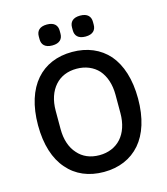

<svg xmlns="http://www.w3.org/2000/svg" viewBox="-131 -1003 973 1116"><g transform="rotate(-15 356.0 -445.0)"><path d="M356 12C265 12 190 -20 138 -81C85 -141 55 -232 55 -349C55 -466 85 -557 138 -618C190 -678 265 -710 356 -710C447 -710 522 -678 575 -618C627 -557 657 -466 657 -349C657 -232 627 -141 575 -81C522 -20 447 12 356 12ZM356 -89C409 -89 455 -108 487 -144C518 -179 536 -230 536 -294V-404C536 -468 518 -519 487 -555C455 -590 409 -609 356 -609C301 -609 257 -590 226 -555C194 -519 176 -468 176 -404V-294C176 -230 194 -179 226 -144C257 -108 301 -89 356 -89ZM256 -776C211 -776 193 -799 193 -830V-848C193 -879 211 -902 256 -902C301 -902 319 -879 319 -848V-830C319 -799 301 -776 256 -776ZM456 -776C411 -776 393 -799 393 -830V-848C393 -879 411 -902 456 -902C501 -902 519 -879 519 -848V-830C519 -799 501 -776 456 -776Z"/></g></svg>

Font: Plexus Sans Medium
Style: Regular
Weight: 500
Version: Version 2.001;PS 002.001;hotconv 1.0.70;makeotf.lib2.5.58329